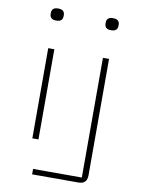

<svg xmlns="http://www.w3.org/2000/svg" viewBox="-101 -814 801 1082"><g transform="rotate(10 300.0 -273.0)"><path d="M126 -516H161V0H126ZM160 169H439V-516H474V150Q474 200 425 200H160ZM143 -677Q123 -677 114.5 -685.5Q106 -694 106 -707V-716Q106 -729 114.5 -737.5Q123 -746 143 -746Q163 -746 171.5 -737.5Q180 -729 180 -716V-707Q180 -694 171.5 -685.5Q163 -677 143 -677ZM457 -677Q437 -677 428.5 -685.5Q420 -694 420 -707V-716Q420 -729 428.5 -737.5Q437 -746 457 -746Q477 -746 485.5 -737.5Q494 -729 494 -716V-707Q494 -694 485.5 -685.5Q477 -677 457 -677Z"/></g></svg>

Font: IBM Plex Mono ExtraLight
Style: Regular
Weight: 200
Monospace: yes
Designer: Mike Abbink, Paul van der Laan, Pieter van Rosmalen
Foundry: Bold Monday
Version: Version 2.3